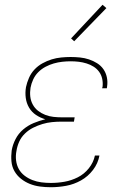

<svg xmlns="http://www.w3.org/2000/svg" viewBox="-20 -777 540 805"><path d="M193 8Q170 8 147.5 5Q125 2 105 -6Q85 -14 68 -27.5Q51 -41 40.5 -59.5Q30 -78 28 -100.5Q26 -123 29 -146Q33 -170 45 -193.5Q57 -217 77 -234Q97 -251 121 -261Q145 -271 170 -277Q149 -283 131 -295Q113 -307 102 -325.5Q91 -344 88 -366.5Q85 -389 89 -412Q93 -431 101.5 -450.5Q110 -470 124.5 -485.5Q139 -501 158 -511.5Q177 -522 196.5 -528Q216 -534 236.5 -536Q257 -538 276 -538Q296 -538 315.5 -536Q335 -534 353 -528Q371 -522 387 -512Q403 -502 413.5 -487Q424 -472 428 -453Q432 -434 429 -414Q429 -412 428.5 -410.5Q428 -409 428 -407H408Q409 -408 409 -410Q409 -412 410 -413Q412 -430 408.5 -446.5Q405 -463 395.5 -476Q386 -489 372.5 -497.5Q359 -506 343 -511Q327 -516 310.5 -518Q294 -520 276 -520Q259 -520 241 -518Q223 -516 205.5 -511Q188 -506 171 -497Q154 -488 140.5 -474.5Q127 -461 119 -443.5Q111 -426 108 -409Q105 -390 107 -372Q109 -354 117.5 -338.5Q126 -323 139.5 -312.5Q153 -302 169.5 -295.5Q186 -289 204 -287Q222 -285 241 -285H293L290 -267H238Q218 -267 198 -265Q178 -263 158 -257Q138 -251 119 -241.5Q100 -232 84.5 -217Q69 -202 60.5 -183Q52 -164 49 -144Q45 -124 47.5 -104Q50 -84 59 -68Q68 -52 83 -40.5Q98 -29 116 -22Q134 -15 153.5 -12.5Q173 -10 193 -10Q222 -10 250.5 -15Q279 -20 306 -33.5Q333 -47 352.5 -71.5Q372 -96 378 -125H397Q391 -92 370 -64.5Q349 -37 319.5 -20.5Q290 -4 257.5 2Q225 8 193 8ZM291 -604 278 -616 410 -757 426 -743Z"/></svg>

Font: Iosevka Curly Slab ThObl
Style: Regular
Weight: 100
Italic angle: -9°
Monospace: yes
Designer: Belleve Invis
Foundry: Belleve Invis
Version: Version 11.0.0; ttfautohint (v1.8.3)